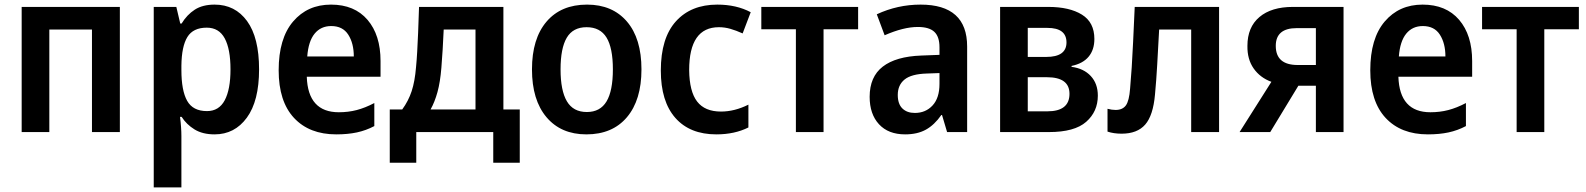

<svg xmlns="http://www.w3.org/2000/svg" viewBox="-20 -573 6882 833"><path d="M74 0V-543H500V0H379V-445H194V0Z M647 240V-543H745L762 -471H768Q791 -509 825 -531Q859 -553 911 -553Q1000 -553 1052 -481.5Q1104 -410 1104 -272Q1104 -135 1051 -62.5Q998 10 911 10Q859 10 824 -11.5Q789 -33 768 -66H761Q764 -44 765.5 -22Q767 0 767 17V240ZM878 -91Q930 -91 955 -138Q980 -185 980 -272Q980 -360 955 -406.5Q930 -453 877 -453Q818 -453 793 -412.5Q768 -372 767 -288V-269Q767 -180 792 -135.5Q817 -91 878 -91Z M1439 10Q1322 10 1255.5 -61.5Q1189 -133 1189 -268Q1189 -406 1251.5 -479.5Q1314 -553 1416 -553Q1518 -553 1574.5 -487Q1631 -421 1631 -308V-240H1311Q1316 -86 1450 -86Q1491 -86 1527.5 -95.5Q1564 -105 1604 -126V-26Q1568 -7 1528.5 1.5Q1489 10 1439 10ZM1313 -328H1515Q1515 -385 1491 -422.5Q1467 -460 1417 -460Q1372 -460 1345 -427Q1318 -394 1313 -328Z M1671 133V-98H1725Q1752 -135 1766 -177.5Q1780 -220 1785 -282Q1788 -313 1790 -348.5Q1792 -384 1794 -430.5Q1796 -477 1798 -543H2164V-98H2235V133H2120V0H1786V133ZM1848 -98H2043V-445H1905Q1903 -399 1900.5 -358Q1898 -317 1895 -280Q1890 -217 1878 -173.5Q1866 -130 1848 -98Z M2524 10Q2414 10 2351 -64.5Q2288 -139 2288 -272Q2288 -405 2351 -479Q2414 -553 2527 -553Q2637 -553 2700 -479.5Q2763 -406 2763 -272Q2763 -139 2700 -64.5Q2637 10 2524 10ZM2526 -87Q2584 -87 2611.5 -133Q2639 -179 2639 -272Q2639 -365 2611.5 -410Q2584 -455 2525 -455Q2466 -455 2439 -409.5Q2412 -364 2412 -272Q2412 -180 2439.5 -133.5Q2467 -87 2526 -87Z M3088 10Q2973 10 2910 -61.5Q2847 -133 2847 -267Q2847 -408 2912.5 -480.5Q2978 -553 3092 -553Q3175 -553 3237 -520L3202 -428Q3173 -441 3148.5 -448Q3124 -455 3099 -455Q2970 -455 2970 -269Q2971 -176 3004.5 -132.5Q3038 -89 3108 -89Q3167 -89 3227 -119V-20Q3167 10 3088 10Z M3433 0V-446H3283V-543H3703V-446H3553V0Z M3907 10Q3834 10 3793.5 -34Q3753 -78 3753 -153Q3753 -240 3810 -284Q3867 -328 3977 -332L4056 -335V-368Q4056 -414 4033.5 -435Q4011 -456 3962 -456Q3900 -456 3818 -420L3784 -511Q3874 -553 3974 -553Q4176 -553 4176 -371V0H4089L4067 -74H4064Q4034 -31 3997 -10.5Q3960 10 3907 10ZM3949 -83Q3996 -83 4026 -115.5Q4056 -148 4056 -209V-256L4001 -254Q3934 -252 3904.5 -228Q3875 -204 3875 -161Q3875 -122 3895 -102.5Q3915 -83 3949 -83Z M4319 0V-543H4528Q4620 -543 4674 -509.5Q4728 -476 4728 -404Q4728 -357 4703 -327Q4678 -297 4629 -287V-283Q4682 -276 4712.5 -243Q4743 -210 4743 -158Q4743 -89 4692.5 -44.5Q4642 0 4531 0ZM4439 -326H4519Q4607 -326 4607 -389Q4607 -452 4524 -452H4439ZM4439 -90H4524Q4620 -90 4620 -166Q4620 -238 4522 -238H4439Z M4846 7Q4812 7 4785 -2V-101Q4804 -96 4820 -96Q4850 -96 4864.5 -115.5Q4879 -135 4883 -189Q4887 -233 4890 -280.5Q4893 -328 4896 -390.5Q4899 -453 4903 -543H5269V0H5148V-445H5009Q5004 -355 5000.5 -291Q4997 -227 4991 -163Q4983 -72 4948.5 -32.5Q4914 7 4846 7Z M5358 0 5496 -218Q5447 -236 5419 -276Q5391 -316 5392 -374Q5392 -455 5444 -499Q5496 -543 5589 -543H5809V0H5689V-201H5613L5491 0ZM5610 -291H5689V-451H5606Q5515 -451 5515 -374Q5515 -291 5610 -291Z M6175 10Q6058 10 5991.5 -61.5Q5925 -133 5925 -268Q5925 -406 5987.5 -479.5Q6050 -553 6152 -553Q6254 -553 6310.5 -487Q6367 -421 6367 -308V-240H6047Q6052 -86 6186 -86Q6227 -86 6263.5 -95.5Q6300 -105 6340 -126V-26Q6304 -7 6264.5 1.5Q6225 10 6175 10ZM6049 -328H6251Q6251 -385 6227 -422.5Q6203 -460 6153 -460Q6108 -460 6081 -427Q6054 -394 6049 -328Z M6560 0V-446H6410V-543H6830V-446H6680V0Z"/></svg>

Font: Noto Sans SemiCondensed SemiBold
Style: Regular
Weight: 600
Width: 4
Designer: Monotype Design Team
Foundry: Monotype Imaging Inc.
Version: Version 2.013; ttfautohint (v1.8.4.7-5d5b)